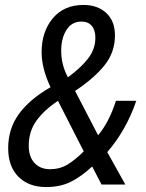

<svg xmlns="http://www.w3.org/2000/svg" viewBox="-20 -745 591 775"><path d="M13 -147Q13 -225 56 -284.5Q99 -344 184 -393Q148 -469 148 -534Q148 -617 193 -671Q238 -725 317 -725Q374 -725 409 -692.5Q444 -660 444 -602Q444 -534 402 -481.5Q360 -429 283 -378L376 -199Q420 -251 448 -338H530Q490 -220 413 -131L486 0H390L352 -73Q308 -32 265.5 -11Q223 10 166 10Q96 10 54.5 -31.5Q13 -73 13 -147ZM365 -593Q365 -623 350.5 -640.5Q336 -658 309 -658Q270 -658 248.5 -624.5Q227 -591 227 -540Q227 -484 254 -433Q304 -469 334.5 -507.5Q365 -546 365 -593ZM318 -134 214 -338Q157 -300 126.5 -257Q96 -214 96 -157Q96 -112 119.5 -87Q143 -62 182 -62Q221 -62 252 -80.5Q283 -99 318 -134Z"/></svg>

Font: Noto Sans UI Narrow
Style: Italic
Weight: 400
Width: 4
Italic angle: -12°
Designer: Monotype Design Team
Foundry: Monotype Imaging Inc.
Version: Version 1.001